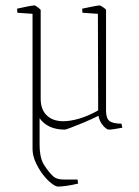

<svg xmlns="http://www.w3.org/2000/svg" viewBox="-20 -469 513 708"><path d="M194 219Q185 219 169 206.5Q153 194 137.5 173.5Q122 153 111 128.5Q100 104 100 80V-418L44 -422L43 -437Q60 -441 80.5 -445Q101 -449 108 -449Q110 -449 120 -441.5Q130 -434 130 -432V-105Q130 -65 152.5 -43.5Q175 -22 213 -22Q240 -22 273.5 -32Q307 -42 342 -62L341 -418L284 -422L283 -437Q297 -440 319.5 -444.5Q342 -449 348 -449Q350 -449 360.5 -442Q371 -435 371 -432V-61Q371 -33 383.5 -23Q396 -13 428 -13L431 2Q415 5 401.5 7Q388 9 382 9Q373 9 360 -6Q347 -21 343 -42Q317 -29 289.5 -17.5Q262 -6 242 1.5Q222 9 220 9Q156 9 126 -33V63Q126 114 143 140Q160 166 175 180Q188 193 214 193Q240 193 266 193L268 208Q243 214 224 216.5Q205 219 194 219Z"/></svg>

Font: Grenze Gotisch Thin
Style: Regular
Weight: 100
Designer: Renata Polastri
Foundry: Omnibus-Type
Version: Version 1.001